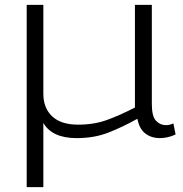

<svg xmlns="http://www.w3.org/2000/svg" viewBox="-20 -554 746 784"><path d="M89 210V-534H157V-171Q157 -113 193 -79Q229 -45 299 -45Q364 -45 416.5 -64Q469 -83 531 -115V-534H600V-129Q600 -79 617 -61Q634 -43 657 -43Q673 -43 688 -50L697 -5Q666 10 631 10Q599 10 574 -8.5Q549 -27 541 -69Q478 -34 421 -12Q364 10 293 10Q193 10 157 -52V210Z"/></svg>

Font: Georama Extended Light
Style: Regular
Weight: 300
Width: 7
Designer: Jean-Baptiste Levee
Foundry: Production Type
Version: Version 1.000